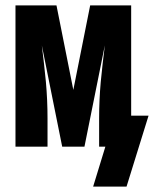

<svg xmlns="http://www.w3.org/2000/svg" viewBox="-20 -540 567 707"><path d="M446 147H323L368 0H345V-104Q345 -138 346.5 -171.5Q348 -205 351 -238.5Q354 -272 358 -305.5Q362 -339 366 -373L291 0H209L134 -373Q138 -339 142 -305.5Q146 -272 149 -238.5Q152 -205 153.5 -171.5Q155 -138 155 -104V0H37V-520H188L250 -209L312 -520H463V-114H527Z"/></svg>

Font: Iosevka Heavy
Style: Regular
Weight: 900
Monospace: yes
Designer: Belleve Invis
Foundry: Belleve Invis
Version: Version 32.5.0; ttfautohint (v1.8.4)